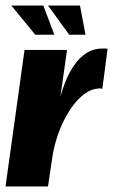

<svg xmlns="http://www.w3.org/2000/svg" viewBox="-29 -676 410 696"><path d="M-9 0 60 -495H214L190 -326Q197 -352 209 -382Q221 -412 239.5 -439Q258 -466 283.5 -483Q309 -500 342 -500Q346 -500 352 -500Q358 -500 361 -499L342 -354Q340 -355 335.5 -355.5Q331 -356 326 -355Q302 -353 280 -337.5Q258 -322 238.5 -297Q219 -272 203 -240Q187 -208 176 -172.5Q165 -137 160 -101L145 0ZM281 -550H222L145 -656H261ZM168 -550H99L12 -656H128Z"/></svg>

Font: Alumni Sans Thin Black
Style: Italic
Weight: 900
Italic angle: -8°
Version: Version 1.016